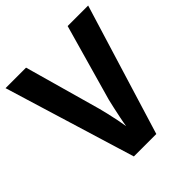

<svg xmlns="http://www.w3.org/2000/svg" viewBox="-193 -850 986 986"><g transform="rotate(-45 300.0 -357.0)"><path d="M600 -714 381 0H218L0 -714H149L266 -297Q270 -282 277 -252.5Q284 -223 290.5 -191Q297 -159 300 -138Q303 -159 309.5 -190.5Q316 -222 322.5 -251.5Q329 -281 333 -297L451 -714Z"/></g></svg>

Font: Noto Sans Ethiopic SemiCondensed
Style: Bold
Weight: 700
Width: 4
Designer: Monotype Design Team
Foundry: Monotype Imaging Inc.
Version: Version 2.102; ttfautohint (v1.8.4.7-5d5b)